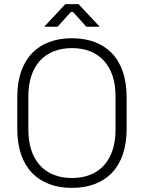

<svg xmlns="http://www.w3.org/2000/svg" viewBox="-20 -900 700 934"><path d="M400 -770H465L362 -880H298L195 -770H260L325 -842H335ZM64 -428V-272C64 -84 168 14 330 14C492 14 596 -84 596 -272V-428C596 -616 492 -714 330 -714C168 -714 64 -616 64 -428ZM118 -432C118 -578 196 -666 330 -666C464 -666 542 -578 542 -432V-268C542 -122 464 -34 330 -34C196 -34 118 -122 118 -268Z"/></svg>

Font: Space Text Light
Style: Regular
Weight: 300
Designer: Florian Karsten (Space Text), Colophon Foundry (Space Mono)
Foundry: Florian Karsten
Version: Version 1.003;PS 001.003;hotconv 1.0.88;makeotf.lib2.5.64775